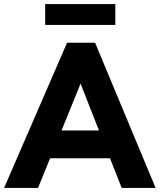

<svg xmlns="http://www.w3.org/2000/svg" viewBox="-44 -919 781 939"><path d="M-24 0 284 -710H421L717 0H551L494 -145H201L142 0ZM257 -281H440L350 -510ZM177 -899H520V-797H177Z"/></svg>

Font: Livvic
Style: Bold
Weight: 700
Designer: Jacques Le Bailly, Baron von Fonthausen
Version: Version 1.001; ttfautohint (v1.8.2)